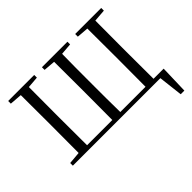

<svg xmlns="http://www.w3.org/2000/svg" viewBox="-190 -1026 1528 1528"><g transform="rotate(-45 574.0 -261.5)"><path d="M52 0H1037L1061 205H1102L1109 -35H995C994 -135 994 -237 994 -344V-389C994 -492 994 -591 995 -690L1099 -698V-728H806V-698L905 -690C906 -592 906 -491 906 -388V-344C906 -236 906 -135 905 -35H621C619 -135 619 -236 619 -344V-389C619 -491 619 -592 621 -690L719 -698V-728H432V-698L531 -690C532 -591 532 -492 532 -388V-344C532 -237 532 -135 531 -35H247C246 -135 246 -236 246 -344V-388C246 -492 246 -591 247 -690L345 -698V-728H52V-698L156 -690C157 -592 157 -492 157 -389V-344C157 -238 157 -137 156 -39L52 -30Z"/></g></svg>

Font: Noto Serif CJK TC
Style: Regular
Weight: 400
Designer: Ryoko NISHIZUKA 西塚涼子 (kana & ideographs); Frank Grießhammer (Latin, Greek & Cyrillic); Wenlong ZHANG 张文龙 (bopomofo); San
Foundry: Adobe
Version: Version 2.001;hotconv 1.1.0;makeotfexe 2.6.0